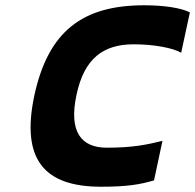

<svg xmlns="http://www.w3.org/2000/svg" viewBox="-20 -699 740 728"><path d="M667 -499 700 -652C667 -669 602 -679 527 -679C294 -679 163 -582 110 -336C59 -94 148 9 363 9C461 9 509 1 564 -15L596 -165C539 -151 486 -139 385 -139C288 -139 240 -199 270 -339C299 -477 371 -531 487 -531C565 -531 636 -517 667 -499Z"/></svg>

Font: LT Wave Mono Black
Style: Italic
Weight: 900
Designer: Daniel Lyons
Version: Version 2.5 (Glyphs App)